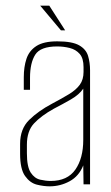

<svg xmlns="http://www.w3.org/2000/svg" viewBox="-20 -651 392 678"><path d="M155 7Q134 7 110 1Q86 -5 68.5 -29.5Q51 -54 51 -108V-143Q51 -196 83 -227.5Q115 -259 164 -285Q200 -304 224.5 -319Q249 -334 262 -352Q275 -370 275 -397V-414Q275 -445 261.5 -460.5Q248 -476 226.5 -481.5Q205 -487 182 -487Q123 -487 104.5 -458Q86 -429 86 -376V-334H64V-378Q64 -415 73.5 -443.5Q83 -472 108.5 -488.5Q134 -505 182 -505Q235 -505 259.5 -491Q284 -477 291 -453.5Q298 -430 298 -403V0H275L274 -67Q259 -29 226 -11Q193 7 155 7ZM159 -12Q218 -12 246 -52Q274 -92 274 -157V-338Q260 -317 230.5 -300Q201 -283 170 -267Q125 -242 100 -215Q75 -188 75 -140V-110Q75 -62 88.5 -41.5Q102 -21 122 -16.5Q142 -12 159 -12ZM195 -544 122 -631H154L210 -544Z"/></svg>

Font: Alumni Sans SC Thin
Style: Regular
Weight: 100
Designer: Robert E. Leuschke
Foundry: Robert E. Leuschke
Version: Version 1.018